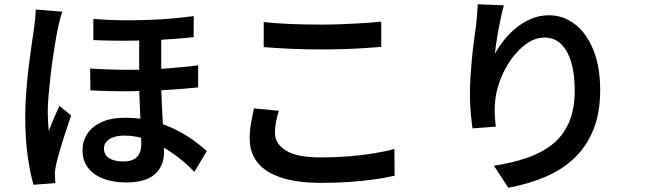

<svg xmlns="http://www.w3.org/2000/svg" viewBox="-20 -824 3040 905"><path d="M740 -683Q740 -646 740 -604Q740 -562 740 -522Q740 -482 740 -450Q740 -400 742 -352Q744 -304 746.5 -260.5Q749 -217 751 -178Q753 -139 753 -106Q753 -41 709.5 -2.5Q666 36 574 36Q517 36 470.5 19.5Q424 3 396.5 -31Q369 -65 369 -117Q369 -158 391 -192.5Q413 -227 458 -248Q503 -269 570 -269Q643 -269 703 -252.5Q763 -236 811 -211.5Q859 -187 895.5 -160Q932 -133 955 -112L896 -14Q849 -63 794 -101.5Q739 -140 681.5 -162.5Q624 -185 567 -185Q521 -185 495.5 -168Q470 -151 470 -124Q470 -94 494.5 -78.5Q519 -63 560 -63Q593 -63 611.5 -73.5Q630 -84 638 -102.5Q646 -121 646 -145Q646 -168 644.5 -202.5Q643 -237 641 -279Q639 -321 637.5 -364Q636 -407 636 -446Q636 -486 636 -531.5Q636 -577 636 -618Q636 -659 636 -683ZM405 -501Q498 -495 588 -495Q678 -495 760.5 -501Q843 -507 914 -516V-412Q849 -405 766 -400Q683 -395 591 -394Q499 -393 406 -398ZM420 -735Q486 -729 551 -728.5Q616 -728 677 -730Q738 -732 792.5 -737Q847 -742 893 -748V-649Q848 -644 793.5 -640Q739 -636 678 -634Q617 -632 552 -632Q487 -632 420 -635ZM274 -769Q270 -759 265.5 -743Q261 -727 257.5 -711Q254 -695 252 -686Q247 -663 241 -626.5Q235 -590 228.5 -546Q222 -502 217 -456Q212 -410 208.5 -368Q205 -326 205 -295Q205 -275 206.5 -251.5Q208 -228 210 -206Q217 -226 225.5 -246.5Q234 -267 243 -287Q252 -307 260 -325L315 -280Q302 -241 287.5 -196.5Q273 -152 261.5 -112.5Q250 -73 244 -46Q242 -36 240 -22.5Q238 -9 239 0Q239 7 239.5 18Q240 29 241 39L138 47Q122 -6 110.5 -88Q99 -170 99 -272Q99 -328 103.5 -389Q108 -450 115 -507.5Q122 -565 129 -612.5Q136 -660 140 -689Q143 -709 145.5 -733.5Q148 -758 149 -779Z M1223 -720Q1278 -714 1346.5 -711Q1415 -708 1493 -708Q1542 -708 1593 -710Q1644 -712 1691.5 -715Q1739 -718 1777 -722V-603Q1742 -600 1694 -597Q1646 -594 1593.5 -592.5Q1541 -591 1493 -591Q1416 -591 1349.5 -594Q1283 -597 1223 -602ZM1294 -302Q1286 -275 1281 -249Q1276 -223 1276 -197Q1276 -147 1327.5 -114.5Q1379 -82 1491 -82Q1559 -82 1622.5 -87Q1686 -92 1741.5 -101Q1797 -110 1839 -122L1840 4Q1799 14 1745 21.5Q1691 29 1628 33.5Q1565 38 1495 38Q1384 38 1308.5 14Q1233 -10 1195 -56.5Q1157 -103 1157 -170Q1157 -212 1164 -248Q1171 -284 1177 -313Z M2355 -799Q2349 -778 2342.5 -748.5Q2336 -719 2330 -687Q2324 -655 2319.5 -624.5Q2315 -594 2313 -571Q2331 -603 2356 -635Q2381 -667 2414 -693.5Q2447 -720 2485.5 -736Q2524 -752 2567 -752Q2636 -752 2691 -709Q2746 -666 2777.5 -587Q2809 -508 2809 -399Q2809 -294 2778 -215.5Q2747 -137 2690 -81.5Q2633 -26 2553 8.5Q2473 43 2376 61L2308 -43Q2390 -55 2460 -78.5Q2530 -102 2581 -141.5Q2632 -181 2660.5 -244Q2689 -307 2689 -398Q2689 -476 2672 -532Q2655 -588 2623.5 -617.5Q2592 -647 2547 -647Q2502 -647 2461 -617.5Q2420 -588 2387.5 -541.5Q2355 -495 2335.5 -441Q2316 -387 2313 -337Q2311 -314 2312 -288Q2313 -262 2317 -227L2207 -219Q2203 -248 2199 -291Q2195 -334 2195 -383Q2195 -419 2197.5 -459.5Q2200 -500 2204 -542.5Q2208 -585 2213.5 -627Q2219 -669 2224 -705Q2227 -732 2229 -758Q2231 -784 2232 -804Z"/></svg>

Font: Noto Sans KR SemiBold
Style: Regular
Weight: 600
Designer: Ryoko NISHIZUKA  (kana, bopomofo & ideographs); Paul D. Hunt (Latin, Greek & Cyrillic); Sandoll Communications , Soo-you
Foundry: Adobe
Version: Version 2.004-H2;hotconv 1.0.118;makeotfexe 2.5.65603